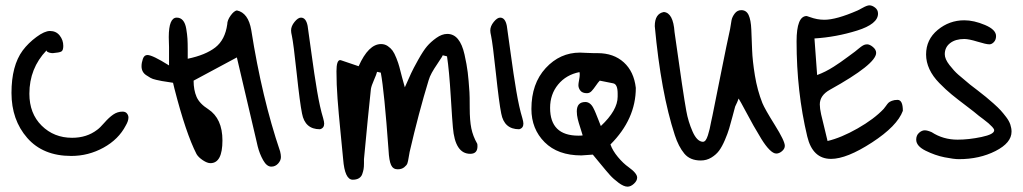

<svg xmlns="http://www.w3.org/2000/svg" viewBox="-20 -576 3832 719"><path d="M156 -383 154 -387Q90 -320 90 -225Q90 -151 136 -105.5Q182 -60 250 -60Q305 -60 344 -90Q354 -97 371 -116.5Q388 -136 404 -147Q420 -158 439 -158Q450 -158 455.5 -151Q461 -144 461 -136Q461 -123 451 -106Q424 -54 367.5 -23Q311 8 247 8Q141 8 82 -59.5Q23 -127 23 -228Q23 -330 65 -387Q86 -415 116.5 -437.5Q147 -460 167 -460Q190 -460 203.5 -443Q217 -426 217 -404Q217 -387 209.5 -383Q202 -379 178 -377Q165 -377 156 -383Z M683 -389V-356Q750 -370 786.5 -398.5Q823 -427 831 -485Q831 -500 843.5 -517.5Q856 -535 867 -537Q910 -528 921 -463Q961 -209 1029 -9Q1032 3 1032 12Q1032 25 1021.5 36.5Q1011 48 996 48Q979 48 965.5 24Q952 0 945 -28L939 -54Q882 -298 867 -361L705 -274Q705 -239 716 -213.5Q727 -188 760 -167Q813 -132 813 -50Q813 35 768 35Q756 35 739.5 24Q723 13 716 1Q676 -77 633 -245L628 -266Q624 -267 609 -269Q594 -271 586.5 -272.5Q579 -274 565 -277Q551 -280 543.5 -284.5Q536 -289 527.5 -294.5Q519 -300 514.5 -308.5Q510 -317 510 -328Q510 -341 515 -355.5Q520 -370 532 -370Q551 -370 613 -331V-400Q613 -404 612.5 -417Q612 -430 612 -437Q612 -510 642 -510Q656 -510 665 -499.5Q674 -489 677.5 -468Q681 -447 682 -431Q683 -415 683 -389Z M1111 -151Q1103 -190 1091 -302Q1079 -414 1073 -442Q1070 -454 1070 -462Q1070 -478 1083 -494Q1096 -510 1107 -510Q1126 -510 1132 -479Q1136 -453 1146.5 -375Q1157 -297 1167.5 -235Q1178 -173 1190 -134Q1194 -120 1194 -113Q1194 -96 1178 -92Q1122 -92 1111 -151Z M1638 -369 1635 -363Q1631 -356 1618 -337Q1605 -318 1597 -303.5Q1589 -289 1585 -275Q1548 -154 1514 -7Q1513 -3 1510.5 13Q1508 29 1505.5 36Q1503 43 1493.5 50.5Q1484 58 1469 58Q1452 58 1444.5 42Q1437 26 1435 -14Q1419 -235 1406 -304L1392 -307Q1390 -298 1380.5 -276.5Q1371 -255 1369 -243Q1359 -151 1343 20Q1343 23 1343 36Q1343 49 1341.5 57.5Q1340 66 1336.5 76Q1333 86 1324 91.5Q1315 97 1301 97Q1271 97 1265 20Q1262 -13 1255 -83Q1248 -153 1244 -206.5Q1240 -260 1240 -309Q1240 -351 1254 -351Q1255 -351 1256 -350.5Q1257 -350 1258 -350L1323 -328Q1360 -411 1407 -411Q1421 -411 1432 -403.5Q1443 -396 1450 -386.5Q1457 -377 1464.5 -358Q1472 -339 1475.5 -325.5Q1479 -312 1485.5 -287Q1492 -262 1496 -249Q1512 -285 1519.5 -301.5Q1527 -318 1546 -352Q1565 -386 1579 -402.5Q1593 -419 1614 -434Q1635 -449 1655 -449Q1679 -449 1695 -429.5Q1711 -410 1719.5 -372Q1728 -334 1731.5 -305.5Q1735 -277 1738 -231Q1739 -218 1739 -171.5Q1739 -125 1745 -95.5Q1751 -66 1767 -38Q1768 -36 1768 -28Q1768 0 1741 0Q1684 0 1676 -99Q1674 -117 1668 -215Q1662 -313 1654 -365Z M1857 -151Q1849 -190 1837 -302Q1825 -414 1819 -442Q1816 -454 1816 -462Q1816 -478 1829 -494Q1842 -510 1853 -510Q1872 -510 1878 -479Q1882 -453 1892.5 -375Q1903 -297 1913.5 -235Q1924 -173 1936 -134Q1940 -120 1940 -113Q1940 -96 1924 -92Q1868 -92 1857 -151Z M2330 123Q2316 123 2296.5 108.5Q2277 94 2264 79.5Q2251 65 2228.5 37.5Q2206 10 2200 3Q2164 6 2157 6Q2069 6 2019.5 -43.5Q1970 -93 1970 -168Q1970 -263 2023.5 -321Q2077 -379 2152 -379Q2157 -379 2175.5 -378Q2194 -377 2204 -377H2218Q2278 -377 2316 -342.5Q2354 -308 2361 -247Q2361 -130 2266 -35Q2274 -12 2294 12Q2314 36 2334 50Q2366 73 2366 89Q2366 101 2354 112Q2342 123 2330 123ZM2040 -172Q2040 -68 2146 -68Q2159 -68 2162 -69Q2159 -80 2153 -98Q2147 -116 2143.5 -130.5Q2140 -145 2140 -159Q2140 -194 2172 -194Q2181 -194 2188.5 -188.5Q2196 -183 2201.5 -172.5Q2207 -162 2211 -152Q2215 -142 2221 -127Q2227 -112 2230 -104Q2293 -163 2293 -214V-226Q2293 -261 2276 -264L2226 -274Q2220 -268 2211.5 -255.5Q2203 -243 2195.5 -235Q2188 -227 2178 -227Q2161 -227 2153.5 -236.5Q2146 -246 2146 -257Q2146 -263 2148.5 -276Q2151 -289 2151 -296Q2151 -303 2150 -306Q2100 -296 2070 -259.5Q2040 -223 2040 -172Z M2550 -161Q2557 -121 2573.5 -83.5Q2590 -46 2612 -45Q2618 -45 2622.5 -51Q2627 -57 2631 -69.5Q2635 -82 2637.5 -93Q2640 -104 2643 -120Q2646 -136 2648 -143Q2659 -197 2680.5 -305Q2702 -413 2714 -467Q2717 -488 2719.5 -500.5Q2722 -513 2731.5 -525.5Q2741 -538 2756 -538Q2775 -538 2783.5 -519.5Q2792 -501 2793.5 -465.5Q2795 -430 2796.5 -389Q2798 -348 2807 -293Q2816 -238 2835 -190Q2844 -168 2881.5 -108Q2919 -48 2919 -30Q2919 -19 2908.5 -10Q2898 -1 2887 -1Q2876 -1 2861.5 -15.5Q2847 -30 2831 -56Q2815 -82 2801.5 -106Q2788 -130 2771 -162Q2754 -194 2746 -207Q2742 -195 2733 -177Q2730 -166 2723 -139.5Q2716 -113 2710.5 -94.5Q2705 -76 2694.5 -51.5Q2684 -27 2673 -12Q2662 3 2644 14Q2626 25 2604 25Q2564 25 2542.5 -1Q2521 -27 2507 -70Q2455 -229 2432 -478Q2432 -525 2466 -531Q2501 -528 2506 -456Q2539 -220 2550 -161Z M3030 -432 3040 -295Q3056 -301 3071 -308.5Q3086 -316 3102.5 -326.5Q3119 -337 3128 -343.5Q3137 -350 3157 -364.5Q3177 -379 3182 -383Q3186 -386 3195.5 -394Q3205 -402 3212 -406Q3219 -410 3227 -410Q3237 -410 3249 -400Q3261 -390 3261 -378Q3261 -336 3088 -240Q3050 -219 3050 -185Q3050 -170 3055 -147.5Q3060 -125 3067.5 -96Q3075 -67 3079 -48Q3130 -60 3191.5 -95Q3253 -130 3289 -168Q3292 -171 3297.5 -179Q3303 -187 3307 -191Q3311 -195 3320 -198.5Q3329 -202 3341 -202Q3361 -202 3361 -161Q3340 -104 3245.5 -42.5Q3151 19 3092 19Q3023 19 3003 -65Q2963 -232 2963 -421Q2963 -516 3001 -516L3013 -512Q3040 -502 3067 -502Q3112 -502 3192 -537Q3195 -538 3211 -547Q3227 -556 3236 -556Q3246 -556 3257 -547.5Q3268 -539 3268 -525Q3268 -486 3189.5 -461.5Q3111 -437 3030 -432Z M3566 -53Q3608 -53 3655.5 -63Q3703 -73 3703 -88Q3703 -93 3696 -100.5Q3689 -108 3681.5 -114.5Q3674 -121 3662 -130Q3650 -139 3646 -142Q3631 -155 3598.5 -179.5Q3566 -204 3544 -222Q3522 -240 3497.5 -265Q3473 -290 3460.5 -317Q3448 -344 3448 -372Q3448 -428 3491.5 -464Q3535 -500 3591 -500Q3627 -500 3668.5 -482.5Q3710 -465 3710 -441Q3710 -427 3702 -418.5Q3694 -410 3685 -410Q3673 -410 3640.5 -420Q3608 -430 3591 -430Q3558 -430 3538 -414.5Q3518 -399 3518 -373Q3518 -355 3535.5 -332.5Q3553 -310 3568.5 -296.5Q3584 -283 3613 -259Q3620 -254 3641 -237.5Q3662 -221 3672 -213Q3682 -205 3700 -189Q3718 -173 3727.5 -162.5Q3737 -152 3748 -137.5Q3759 -123 3763.5 -109.5Q3768 -96 3768 -83Q3768 -41 3708 -10.5Q3648 20 3571 20Q3552 20 3517 13Q3482 6 3446.5 -11.5Q3411 -29 3411 -53Q3411 -69 3421.5 -78.5Q3432 -88 3443 -88Q3453 -88 3469 -81Q3512 -53 3566 -53Z"/></svg>

Font: Because We Organize
Style: Regular
Weight: 400
Designer: Liz Wetzel, Aaron Williamson, Russ McMullin
Foundry: Red Hat
Version: Version 1.000